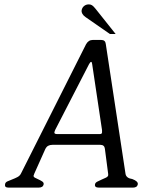

<svg xmlns="http://www.w3.org/2000/svg" viewBox="-20 -855 680 875"><path d="M507 -700H481L370 -777Q350 -791 352 -808Q354 -820 363 -827.5Q372 -835 385 -835Q393 -835 399.5 -831Q406 -827 417 -813ZM608 -15Q605 0 586 0H431Q410 0 413 -15Q414 -22 423 -27Q432 -32 443 -36.5Q454 -41 463 -45.5Q472 -50 473 -56Q473 -62 473 -62L458 -177Q456 -195 437 -195H219Q196 -195 187 -177L136 -63Q136 -63 134 -57Q134 -56 133 -55Q132 -49 139.5 -45Q147 -41 156 -37Q165 -33 172.5 -28Q180 -23 179 -15Q176 0 156 0H19Q0 0 3 -15Q4 -24 14 -28.5Q24 -33 36 -37.5Q48 -42 59.5 -48Q71 -54 76 -65L372 -653Q383 -673 403 -673H441Q460 -673 462 -655L552 -63Q555 -43 583 -39Q610 -29 608 -15ZM445 -262 400 -563Q399 -573 395 -573Q392 -573 386 -563L231 -262Q228 -254 228 -253Q226 -244 240 -244H435Q445 -244 445 -252Z"/></svg>

Font: Jura
Style: Italic
Weight: 400
Designer: Ed Merritt
Foundry: Ten by Twenty
Version: Version 1.007